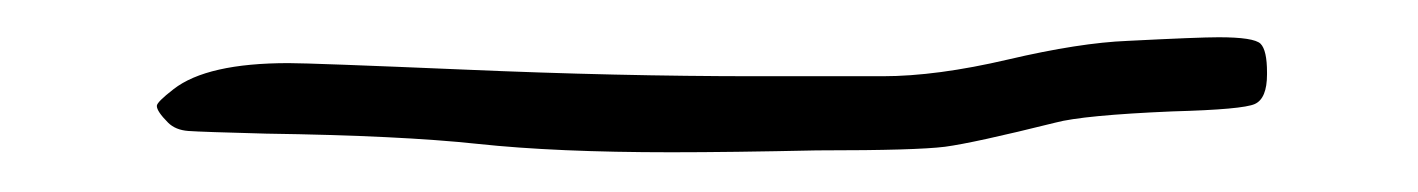

<svg xmlns="http://www.w3.org/2000/svg" viewBox="-20 -1 746 101"><path d="M131.8 32.2Q88.9 32.2 71.3 45.9Q62.5 52.7 62.5 54.7Q62.5 57.6 68.4 63.5Q72.3 67.4 79.1 67.9Q85.9 68.4 120.1 69.3Q190.4 70.3 231.4 74.7Q272.5 79.1 333 79.1Q364.3 79.1 410.2 78.1Q411.1 78.1 412.1 78.1Q461.9 78.1 477.1 76.2Q492.2 74.2 535.2 63.5Q549.8 59.6 596.7 57.6Q633.8 56.6 640.1 53.7Q646.5 50.8 646.5 38.1Q646.5 37.1 646.5 37.1Q646.5 25.4 643.1 22Q639.6 18.6 621.1 18.6Q610.4 18.6 573.2 20.5Q547.9 21.5 510.3 30.3Q472.7 39.1 444.3 39.1Q437.5 39.1 430.7 39.1Q401.4 39.1 377.9 39.1Q304.7 39.1 224.1 35.6Q143.6 32.2 131.8 32.2Z"/></svg>

Font: 辰宇落雁體 Thin Monospaced
Style: Regular
Weight: 100
Designer: Written by Liu, Wei-Chen; Created by Wang, Li-Yu.
Version: Version 1.000